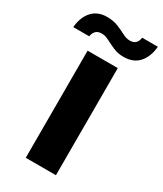

<svg xmlns="http://www.w3.org/2000/svg" viewBox="-310 -1018 935 1102"><g transform="rotate(30 157.5 -467.0)"><path d="M58 0V-710H258V0ZM253 -782Q216 -782 185 -795.5Q154 -809 128.5 -822.5Q103 -836 81 -836Q53 -836 40 -821Q27 -806 25 -786H-81Q-75 -854 -39 -894Q-3 -934 59 -934Q101 -934 132.5 -921Q164 -908 189.5 -894.5Q215 -881 238 -881Q286 -881 292 -931H396Q390 -862 354 -822Q318 -782 253 -782Z"/></g></svg>

Font: Special Gothic Expanded One
Style: Regular
Weight: 400
Designer: Alistair McCready
Foundry: Monolith
Version: Version 1.010; ttfautohint (v1.8.4.7-5d5b)